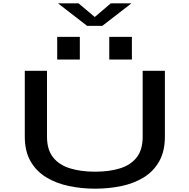

<svg xmlns="http://www.w3.org/2000/svg" viewBox="-20 -1127 1140 1158"><path d="M553.5 11Q471.5 11 395.5 -5Q319.5 -21 259.5 -57.2Q199.5 -93.5 164.5 -154Q129.5 -214.5 129.5 -303.5V-700H263.5V-302Q263.5 -224.5 300 -178.2Q336.5 -132 402 -111.8Q467.5 -91.5 553.5 -91.5Q640 -91.5 704.5 -111.8Q769 -132 804.8 -178.2Q840.5 -224.5 840.5 -302V-700H974.5V-303.5Q974.5 -214.5 940.2 -154Q906 -93.5 847.2 -57.2Q788.5 -21 712.8 -5Q637 11 553.5 11ZM325 -904.5H461.5V-768H325ZM639 -904.5H775.5V-768H639ZM329.5 -1107H453.5L551.5 -1024.5L648.5 -1107H773L597 -971H505.5Z"/></svg>

Font: Trispace Expanded Medium
Style: Regular
Weight: 500
Width: 7
Designer: Tyler Finck
Foundry: Etcetera Type Company
Version: Version 1.210; ttfautohint (v1.8.3)